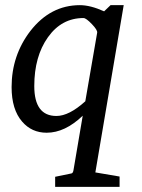

<svg xmlns="http://www.w3.org/2000/svg" viewBox="-20 -507 552 745"><path d="M460 -487 350 162 444 178V218H194V179L257 166Q263 165 265 154L301 -58Q232 8 161 8Q103 8 66 -35Q25 -82 25 -169Q25 -292 98 -387Q176 -487 290 -487Q331 -487 384 -463L409 -487ZM357 -380Q359 -390 336.5 -413.5Q314 -437 304 -437Q219 -437 166 -362.5Q113 -288 113 -173Q113 -57 199 -57Q248 -57 311 -114Z"/></svg>

Font: Apparatus SIL
Style: Italic
Weight: 400
Italic angle: -11°
Version: Version 1.0